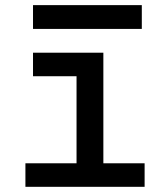

<svg xmlns="http://www.w3.org/2000/svg" viewBox="-20 -721 626 741"><path d="M78.1 0V-90.8H275.4V-426.8H107.4V-517.6H378.9V-90.8H538.1V0ZM107.4 -609.4V-701.2H527.3V-609.4Z"/></svg>

Font: CaskaydiaCove NFP
Style: Regular
Weight: 400
Designer: Aaron Bell
Foundry: Saja Typeworks
Version: Version 2111.001; VTT 6.35;Nerd Fonts 3.1.1